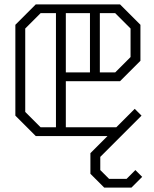

<svg xmlns="http://www.w3.org/2000/svg" viewBox="-20 -620 700 875"><path d="M628 186 579 235H455L392 172V78L470 0H143L50 -93V-507L143 -600H527L620 -507V-343L527 -250H280V-40H510L594 -124L625 -93L532 0L437 95V155L477 195H557L597 155ZM165 -40H235V-560H165L95 -490V-110ZM280 -290H390V-560H280ZM505 -560H435V-290H505L575 -360V-490Z"/></svg>

Font: Kumar One Outline
Style: Regular
Weight: 400
Designer: Parimal Parmar
Foundry: Indian Type Foundry
Version: Version 1.000;PS 1.000;hotconv 1.0.88;makeotf.lib2.5.647800